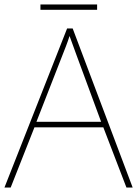

<svg xmlns="http://www.w3.org/2000/svg" viewBox="-20 -844 617 864"><path d="M549 0 445 -271H135L28 0H0L282 -716H307L577 0ZM325 -594Q319 -611 311 -632.5Q303 -654 293 -682Q286 -660 277 -636.5Q268 -613 260 -593L144 -296H435ZM417 -824V-800H162V-824Z"/></svg>

Font: Noto Sans Cherokee Thin
Style: Regular
Weight: 100
Designer: Monotype Design Team
Foundry: Monotype Imaging Inc.
Version: Version 2.001; ttfautohint (v1.8.4.7-5d5b)